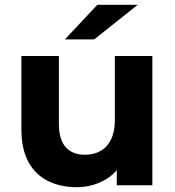

<svg xmlns="http://www.w3.org/2000/svg" viewBox="-20 -771 727 799"><path d="M299 8Q232 8 179.5 -18Q127 -44 98 -97.5Q69 -151 69 -234V-538H225V-257Q225 -190 253.5 -158.5Q282 -127 334 -127Q370 -127 398 -142.5Q426 -158 442 -190.5Q458 -223 458 -272V-538H614V0H466V-148L493 -105Q466 -49 413.5 -20.5Q361 8 299 8ZM250 -607 385 -751H553L372 -607Z"/></svg>

Font: Montserrat Thin
Style: Bold
Weight: 700
Version: Version 9.000